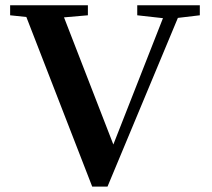

<svg xmlns="http://www.w3.org/2000/svg" viewBox="-20 -683 796 722"><path d="M326.7 18.6 79.1 -619.1 18.1 -625.5V-663.1H310.5V-625.5L220.7 -617.7L406.2 -139.6L592.8 -614.7L496.1 -625.5V-663.1H731.4V-625.5L648.9 -615.7L384.3 18.6Z"/></svg>

Font: Elstob 8pt SemiBold
Style: Regular
Weight: 600
Designer: Peter S. Baker
Version: Version 1.015